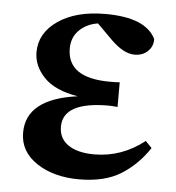

<svg xmlns="http://www.w3.org/2000/svg" viewBox="-45 -594 597 651"><g transform="rotate(5 253.0 -268.0)"><path d="M461.9 -133.8 483.4 -111.3Q444.3 -52.7 389.2 -18.6Q334 15.6 247.1 15.6Q161.1 15.6 103 -22.9Q44.9 -61.5 44.9 -126Q44.9 -241.2 218.8 -264.6Q140.6 -277.3 103.5 -315.9Q66.4 -354.5 66.4 -401.4Q66.4 -466.8 127.4 -508.8Q188.5 -550.8 288.1 -550.8Q425.8 -550.8 460 -480.5Q460.9 -456.1 443.4 -439Q425.8 -421.9 398.4 -421.9Q361.3 -421.9 318.4 -463.9L265.6 -516.6Q227.5 -510.7 202.6 -486.3Q177.7 -461.9 177.7 -423.8Q177.7 -323.2 323.2 -323.2Q346.7 -323.2 356.4 -324.2V-240.2Q335 -242.2 326.2 -242.2Q170.9 -242.2 170.9 -157.2Q170.9 -117.2 202.6 -95.2Q234.4 -73.2 292 -73.2Q384.8 -73.2 461.9 -133.8Z"/></g></svg>

Font: Bpmf Zihi Serif Bold
Style: Bold
Weight: 700
Foundry: But Ko
Version: Version 1.320